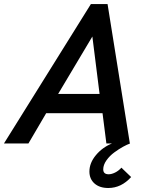

<svg xmlns="http://www.w3.org/2000/svg" viewBox="-63 -710 734 950"><path d="M537.6 119.6 585.9 166Q537.1 220.2 472.7 220.2Q429.7 220.2 404.5 197.8Q379.4 175.3 379.4 138.7Q379.4 96.2 411.6 57.6Q443.8 19 490.7 0H463.4L444.3 -149.9H165.5L77.6 0H-43.5L386.7 -689.9H469.2L579.6 0H580.6Q566.4 4.9 545.9 16.1Q525.4 27.3 502.4 44.2Q479.5 61 463.6 83.5Q447.8 106 447.8 127.9Q447.8 152.3 474.6 152.3Q489.3 152.3 506.8 143.6Q524.4 134.8 537.6 119.6ZM224.6 -245.1H429.7L394 -529.3Z"/></svg>

Font: HK Grotesk SemiBold Italic
Style: Regular
Weight: 600
Italic angle: -13°
Designer: Alfredo Marco Pradil and Stefan Peev
Foundry: Hanken Design Co.
Version: Version 1.000;PS 001.000;hotconv 1.0.88;makeotf.lib2.5.64775